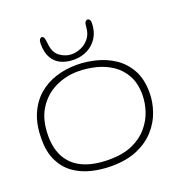

<svg xmlns="http://www.w3.org/2000/svg" viewBox="-127 -794 881 929"><g transform="rotate(-20 313.0 -330.0)"><path d="M291.5 23.5Q237 23.5 187.5 11Q138 -1.5 99.5 -29.2Q61 -57 38.8 -102.5Q16.5 -148 16.5 -214Q16.5 -286.5 38.5 -339.5Q60.5 -392.5 99.2 -427Q138 -461.5 189 -478.2Q240 -495 297.5 -495Q346 -495 396.5 -482.5Q447 -470 489.8 -441.5Q532.5 -413 558.8 -365.5Q585 -318 585 -248.5Q585 -200 568.2 -151.8Q551.5 -103.5 516 -64Q480.5 -24.5 425 -0.5Q369.5 23.5 291.5 23.5ZM292.5 -10Q363 -10 412 -32Q461 -54 491.2 -89.8Q521.5 -125.5 535.2 -167.5Q549 -209.5 549 -250Q549 -309 526.8 -349.8Q504.5 -390.5 467.5 -415.5Q430.5 -440.5 385 -451.8Q339.5 -463 292.5 -463Q231.5 -463 176.5 -436.5Q121.5 -410 87 -355.8Q52.5 -301.5 52.5 -217.5Q52.5 -151 79.2 -104.5Q106 -58 159.2 -34Q212.5 -10 292.5 -10ZM297 -522.5Q260.5 -522.5 231.8 -535.5Q203 -548.5 186.8 -576.5Q170.5 -604.5 170.5 -649Q170.5 -664.5 175.2 -671.5Q180 -678.5 186.5 -678.5Q193.5 -678.5 197.2 -670.2Q201 -662 203 -640Q207 -591.5 236 -571.2Q265 -551 295.5 -551Q320.5 -551 345 -562Q369.5 -573 386.5 -595Q403.5 -617 405.5 -650Q406.5 -669 411.5 -676Q416.5 -683 424 -683Q429.5 -683 433.8 -677.5Q438 -672 438 -662.5Q438 -618.5 418.8 -587Q399.5 -555.5 367.5 -539Q335.5 -522.5 297 -522.5Z"/></g></svg>

Font: Gluten Thin
Style: Regular
Weight: 100
Designer: Tyler Finck
Foundry: Etcetera Type Company
Version: Version 1.300